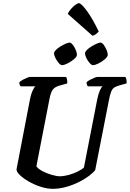

<svg xmlns="http://www.w3.org/2000/svg" viewBox="-20 -1188 817 1208"><path d="M311 0Q276 0 236 -13Q196 -26 161 -46Q126 -66 104.5 -87Q83 -108 84 -123L169 -565Q175 -596 185 -617.5Q195 -639 203 -645H109Q107 -648 104 -655Q101 -662 102 -671Q109 -678 122.5 -685.5Q136 -693 149.5 -698.5Q163 -704 169 -704H396Q399 -699 401.5 -688.5Q404 -678 403 -663L356 -650Q326 -642 312.5 -624.5Q299 -607 291 -564L209 -142Q219 -126 246.5 -111.5Q274 -97 305.5 -88Q337 -79 356 -79Q381 -79 411 -87Q441 -95 467.5 -108Q494 -121 508 -134L592 -564Q599 -598 608.5 -619Q618 -640 626 -645H532Q530 -648 527 -655Q524 -662 525 -671Q532 -678 546 -685.5Q560 -693 573.5 -698.5Q587 -704 593 -704H769Q772 -700 775 -689Q778 -678 776 -663L732 -651Q712 -645 700 -638Q688 -631 680 -612.5Q672 -594 665 -556L579 -118Q567 -102 540 -81.5Q513 -61 476 -42.5Q439 -24 396.5 -12Q354 0 311 0ZM565 -778Q556 -778 544 -791.5Q532 -805 523.5 -822.5Q515 -840 515 -853Q515 -862 526.5 -873.5Q538 -885 555 -895.5Q572 -906 588 -913Q604 -920 612 -920Q622 -920 632.5 -906Q643 -892 650.5 -874Q658 -856 658 -843Q658 -831 640 -815.5Q622 -800 600 -789Q578 -778 565 -778ZM371 -778Q361 -778 349.5 -791.5Q338 -805 329 -822.5Q320 -840 320 -853Q320 -862 331.5 -873.5Q343 -885 360 -895.5Q377 -906 393 -913Q409 -920 418 -920Q427 -920 438 -906Q449 -892 456.5 -874Q464 -856 464 -843Q464 -831 445.5 -815.5Q427 -800 405 -789Q383 -778 371 -778ZM562 -963 406 -1101Q414 -1117 427.5 -1132.5Q441 -1148 455 -1158Q469 -1168 476 -1168Q491 -1168 527 -1119Q563 -1070 601 -990Q595 -982 584.5 -974Q574 -966 562 -963Z"/></svg>

Font: Texturina 72pt 72pt Regular
Style: Bold Italic
Weight: 700
Italic angle: -11°
Designer: Guillermo Torres Carreño
Foundry: Omnibus-Type
Version: Version 1.002; ttfautohint (v1.8.3)